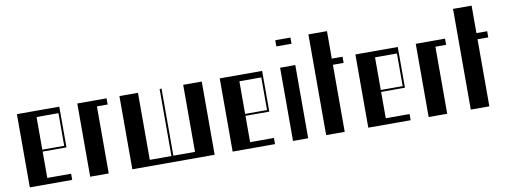

<svg xmlns="http://www.w3.org/2000/svg" viewBox="-63 -1128 3886 1472"><g transform="rotate(-10 1880.5 -392.0)"><path d="M70 -570H400V-253H214.5V-48H400V0H70ZM385 -268V-522H214.5V-268Z M540 -570H768V-522H684.5V0H540Z M868 -570H1012.5V-48H1181V-570H1196V-48H1364.5V-570H1509V0H868Z M1649 -570H1979V-253H1793.5V-48H1979V0H1649ZM1964 -268V-522H1793.5V-268Z M2119 -570H2237.2V0H2119ZM2119 -784H2237.2V-736H2119Z M2377 -784H2521.5V-570H2605V-522H2521.5V0H2377Z M2705 -570H3035V-253H2849.5V-48H3035V0H2705ZM3020 -268V-522H2849.5V-268Z M3175 -570H3403V-522H3319.5V0H3175Z M3503 -784H3647.5V-570H3731V-522H3647.5V0H3503Z"/></g></svg>

Font: Facade Sud
Style: Regular
Weight: 100
Designer: Éléonore Fines
Foundry: Velvetyne Type Foundry
Version: Version 1.001;Glyphs 3.2 (3202)